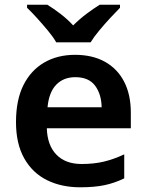

<svg xmlns="http://www.w3.org/2000/svg" viewBox="-20 -786 622 816"><path d="M299 -553Q373 -553 426 -523.5Q479 -494 507.5 -439Q536 -384 536 -307V-241H179Q181 -169 219.5 -129Q258 -89 327 -89Q379 -89 421 -99Q463 -109 508 -130V-28Q467 -8 424 1Q381 10 321 10Q241 10 179.5 -20.5Q118 -51 83 -113Q48 -175 48 -267Q48 -361 79.5 -424Q111 -487 167.5 -520Q224 -553 299 -553ZM300 -458Q250 -458 219 -426Q188 -394 182 -330H412Q411 -386 384 -422Q357 -458 300 -458ZM219 -606Q206 -629 183.5 -656Q161 -683 137.5 -709Q114 -735 95 -753V-766H181Q207 -750 236.5 -727.5Q266 -705 291 -678Q318 -705 348 -727.5Q378 -750 404 -766H490V-753Q472 -735 448 -709Q424 -683 401.5 -656Q379 -629 365 -606Z"/></svg>

Font: Noto Sans Sora Sompeng SemiBold
Style: Regular
Weight: 600
Version: Version 2.101